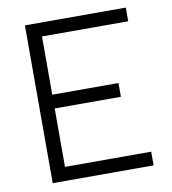

<svg xmlns="http://www.w3.org/2000/svg" viewBox="-79 -762 744 831"><g transform="rotate(-10 293.0 -346.5)"><path d="M85.9 0V-693.4H529.3V-633.3H150.4V-377.4H441.4V-316.9H150.4V-60.1H529.3V0Z"/></g></svg>

Font: CaskaydiaMono NF Light
Style: Regular
Weight: 300
Designer: Aaron Bell
Foundry: Saja Typeworks
Version: Version 2111.001; ttfautohint (v1.8.4);Nerd Fonts 3.1.1